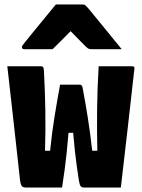

<svg xmlns="http://www.w3.org/2000/svg" viewBox="-20 -846 640 866"><path d="M251 -464H340Q349 -464 352 -453Q365 -385 376 -315.5Q387 -246 396 -166H419Q417 -261 418 -354.5Q419 -448 425 -547H577Q589 -547 586 -534Q571 -401 556 -267.5Q541 -134 525 0H361Q349 0 344 -6Q339 -12 336 -31Q331 -64 326.5 -95.5Q322 -127 318 -163Q314 -199 310 -247H289Q285 -198 281 -159.5Q277 -121 272 -83.5Q267 -46 260 0H100Q84 0 78.5 -6.5Q73 -13 70 -36Q63 -101 53.5 -186.5Q44 -272 33.5 -365.5Q23 -459 13 -547H165Q171 -547 174 -544Q177 -541 178 -530Q183 -437 184.5 -348Q186 -259 183 -166H206Q214 -246 226 -320Q238 -394 251 -464ZM232 -826H352Q360 -826 365 -822Q370 -818 382 -804Q389 -795 406 -774.5Q423 -754 445 -727Q467 -700 489 -673Q511 -646 529 -624H397Q386 -624 380.5 -626Q375 -628 368 -635Q360 -643 343.5 -659.5Q327 -676 299 -705H298Q270 -677 251.5 -658Q233 -639 217 -624H90Q79 -624 79 -633Q79 -638 82 -642Q85 -646 97 -661Q108 -675 126.5 -697.5Q145 -720 165.5 -745Q186 -770 204 -792Q222 -814 232 -826Z"/></svg>

Font: Recursive Mn Lnr St Blk
Style: Regular
Weight: 900
Monospace: yes
Version: Version 1.079;hotconv 1.0.112;makeotfexe 2.5.65598; ttfautoh